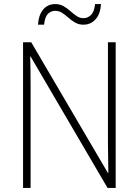

<svg xmlns="http://www.w3.org/2000/svg" viewBox="-20 -921 680 941"><path d="M547 0H507L130 -644H128Q129 -609 129.5 -574Q130 -539 130 -497V0H93V-714H133L509 -73H511Q511 -108 510 -148.5Q509 -189 509 -221V-714H547ZM166 -800Q170 -850 192.5 -875.5Q215 -901 251 -901Q274 -901 292 -890.5Q310 -880 325 -866.5Q340 -853 355.5 -842.5Q371 -832 389 -832Q410 -832 426 -847.5Q442 -863 446 -901H475Q472 -852 448 -826Q424 -800 389 -800Q366 -800 348 -810.5Q330 -821 315 -834.5Q300 -848 284.5 -858Q269 -868 250 -868Q231 -868 215.5 -853.5Q200 -839 196 -800Z"/></svg>

Font: Noto Sans Kannada SemiCondensed ExtraLight
Style: Regular
Weight: 200
Width: 4
Designer: Jelle Bosma - Monotype Design Team
Foundry: Monotype Imaging Inc.
Version: Version 2.005; ttfautohint (v1.8.4.7-5d5b)